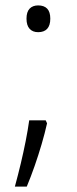

<svg xmlns="http://www.w3.org/2000/svg" viewBox="-20 -561 284 710"><path d="M154 -105Q146 -69 134 -28Q122 13 108 53Q94 93 79 129H35Q47 85 57 43Q67 1 75 -39.5Q83 -80 88 -116H149ZM78 -492Q78 -517 89.5 -529Q101 -541 121 -541Q143 -541 154.5 -529Q166 -517 166 -492Q166 -467 154.5 -454.5Q143 -442 121 -442Q101 -442 89.5 -454.5Q78 -467 78 -492Z"/></svg>

Font: Noto Sans Cham Light
Style: Regular
Weight: 300
Version: Version 2.002